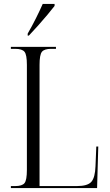

<svg xmlns="http://www.w3.org/2000/svg" viewBox="-20 -951 554 971"><path d="M35 0V-10H57Q92 -10 104 -25Q116 -40 116 -92V-623Q116 -674 104 -689Q92 -704 57 -704H35V-714H263V-704H239Q204 -704 192 -689Q180 -674 180 -623V-10H369Q423 -10 442 -31.5Q461 -53 463 -111L467 -210H477L471 0ZM120 -781Q142 -819 161.5 -858Q181 -897 196 -931H256V-921Q243 -904 220.5 -877Q198 -850 172.5 -821.5Q147 -793 126 -771H120Z"/></svg>

Font: Noto Serif Display Condensed Light
Style: Regular
Weight: 300
Width: 3
Designer: Monotype Design Team
Foundry: Monotype Imaging Inc.
Version: Version 2.009